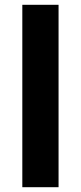

<svg xmlns="http://www.w3.org/2000/svg" viewBox="-20 -780 338 800"><path d="M224 0H73V-760H224Z"/></svg>

Font: Noto Sans Khmer UI
Style: Bold
Weight: 700
Designer: Danh Hong and the Monotype Design Team
Foundry: Monotype Imaging Inc.
Version: Version 2.002; ttfautohint (v1.8.4.7-5d5b)